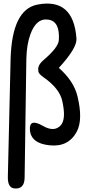

<svg xmlns="http://www.w3.org/2000/svg" viewBox="-20 -785 483 1085"><path d="M61.5 279.8Q22.5 276.4 24.4 212.4L40 -455.6Q48.8 -730.5 190.4 -758.8Q395.5 -799.3 412.1 -566.9Q416 -514.2 312.5 -401.4Q397.5 -326.7 418 -240.2Q449.7 -108.9 414.1 -41.5Q366.7 47.4 260.3 36.1Q153.3 25.4 148.9 -53.2Q145.5 -117.7 222.2 -73.7Q286.6 -36.6 323.2 -76.7Q355.5 -112.3 331.1 -217.8Q314.5 -286.6 225.6 -348.6Q194.3 -370.1 196.8 -386.7Q190.4 -415.5 227.5 -446.8Q309.6 -517.1 312.5 -558.1Q319.3 -663.1 254.9 -673.8Q185.5 -685.5 151.4 -590.3Q130.9 -534.2 128.9 -452.6L119.1 221.2Q117.2 285.2 61.5 279.8Z"/></svg>

Font: Comic Relief LRS
Style: Regular
Weight: 400
Designer: Jeff Davis
Foundry: Loudifier
Version: Version 1.0